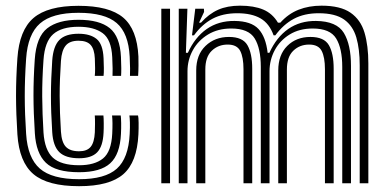

<svg xmlns="http://www.w3.org/2000/svg" viewBox="-20 -630 1331 660"><path d="M251.8 10Q143.8 10 94.9 -31.5Q46 -73 39.8 -168Q35.2 -239.8 35.1 -300Q35 -360.2 39.8 -430Q46.5 -526.5 95.2 -568.2Q144 -610 249.8 -610Q355.5 -610 403.4 -569.6Q451.2 -529.2 455.8 -436Q456.2 -422.8 456.1 -405Q456 -387.2 454.8 -369.2H426.8Q428 -388 425.8 -434.8Q421.8 -515.8 381 -550.9Q340.2 -586 249.8 -586Q159.5 -586 117.5 -549.4Q75.5 -512.8 69.8 -428.5Q65 -358.5 65.1 -298.5Q65.2 -238.5 69.8 -169.8Q75 -87.2 116.8 -50.6Q158.5 -14 251.8 -14Q341.2 -14 381.5 -50.1Q421.8 -86.2 425.8 -169.2Q427 -193 426.5 -209.5Q426 -226 424.8 -233H454.5Q456.2 -227.5 456.5 -208Q456.8 -188.5 455.8 -168Q451.2 -72.5 403.9 -31.2Q356.5 10 251.8 10ZM251.8 -38Q171.2 -38 137.6 -70.6Q104 -103.2 99.8 -171.8Q95.2 -242.8 95.1 -301.2Q95 -359.8 99.5 -425.8Q104.8 -503.2 142.2 -532.6Q179.8 -562 249.8 -562Q321.5 -562 357 -533.5Q392.5 -505 395.8 -434Q397.8 -390 396.2 -369.2H366.8Q368 -387.5 365.8 -433.2Q363 -494 333 -516Q303 -538 249.8 -538Q191.8 -538 162.8 -512.5Q133.8 -487 129.5 -423.8Q124.8 -357.2 125.1 -298.2Q125.5 -239.2 129.5 -174.5Q133.5 -114.2 161.6 -88.1Q189.8 -62 251.8 -62Q305.2 -62 334 -85.2Q362.8 -108.5 365.8 -170.5Q367.8 -210.8 365.2 -233H395Q396.2 -224.5 396.5 -207Q396.8 -189.5 395.8 -169.8Q392.5 -99.5 359 -68.8Q325.5 -38 251.8 -38ZM251.8 -86Q205.5 -86 184 -106.9Q162.5 -127.8 159.5 -175.8Q155 -246 155.1 -301.9Q155.2 -357.8 159.5 -421.8Q163 -471.2 184 -492.6Q205 -514 249.8 -514Q290 -514 311.9 -496.2Q333.8 -478.5 336 -430Q336.8 -414.8 337 -396.5Q337.2 -378.2 336 -369.2H305.8Q307 -378.2 306.9 -395.6Q306.8 -413 306 -429Q304.5 -461 291.6 -475.5Q278.8 -490 249.8 -490Q219.5 -490 205.8 -473.2Q192 -456.5 189.5 -420.8Q185 -355 185.1 -299.8Q185.2 -244.5 189.5 -177.5Q191.8 -141.2 206.2 -125.6Q220.8 -110 251.8 -110Q279 -110 291.6 -125.1Q304.2 -140.2 306 -175Q306.5 -186.8 306.6 -203.6Q306.8 -220.5 305.8 -233H335.5Q336.5 -224 336.6 -206.1Q336.8 -188.2 336 -173.8Q333.8 -126.8 314 -106.4Q294.2 -86 251.8 -86Z M1216.5 0V-405.8Q1216.5 -461 1204.9 -501.1Q1193.2 -541.2 1162.8 -562.9Q1132.2 -584.5 1075.5 -584.5Q1025.8 -584.5 989.9 -565.2Q954 -546 926.5 -508.5H920.5Q905.8 -549.5 875.2 -567Q844.8 -584.5 795.5 -584.5Q746 -584.5 710.1 -565.4Q674.2 -546.2 646.8 -508.5H640L651.2 -600H681L681.5 -589L664.2 -552H670.8Q698.2 -582.5 729.9 -596.5Q761.5 -610.5 805.2 -610.5Q853 -610.5 884.8 -597.1Q916.5 -583.8 935.5 -552H943.5Q971.2 -582.8 1006.5 -596.6Q1041.8 -610.5 1085.2 -610.5Q1150 -610.5 1184.9 -586.4Q1219.8 -562.2 1233 -517.8Q1246.2 -473.2 1246.2 -411.8V0ZM534.5 0V-600H564.5V0ZM594.5 0V-600H624.2L619 -448.5H625.8Q650.2 -502.2 690.8 -530.4Q731.2 -558.5 786.2 -558Q843.2 -557.5 868.5 -530.4Q893.8 -503.2 900 -448.5H906Q930.5 -502.2 970.9 -530.4Q1011.2 -558.5 1066.2 -558Q1137.5 -557.2 1162 -516.8Q1186.5 -476.2 1186.5 -403.8V0H1156.5V-399.8Q1156.5 -463.5 1135.5 -497.8Q1114.5 -532 1055 -532Q1009 -532 975.6 -511.4Q942.2 -490.8 924.4 -457.4Q906.5 -424 906.5 -385.2V0H876.5V-399.8Q876.5 -463.5 855.5 -497.8Q834.5 -532 775 -532Q729 -532 695.1 -511.4Q661.2 -490.8 642.9 -457.4Q624.5 -424 624.5 -385.2V0ZM654.5 0V-388Q654.5 -441.5 686.5 -472.2Q718.5 -503 767.2 -503Q814 -503 830.5 -474.8Q847 -446.5 847 -393.8V0H817V-392Q817 -433 805.8 -454.9Q794.5 -476.8 762.8 -476.8Q730.2 -476.8 708 -455.6Q685.8 -434.5 685.8 -391.2V0ZM936.5 0V-388Q936.5 -441.5 967.5 -472.2Q998.5 -503 1047.2 -503Q1094 -503 1110.5 -474.8Q1127 -446.5 1127 -393.8V0H1097V-392Q1097 -433 1085.8 -454.9Q1074.5 -476.8 1042.8 -476.8Q1010.2 -476.8 988.2 -455.6Q966.2 -434.5 966.2 -391.2V0Z"/></svg>

Font: Big Shoulders Inline Text Black
Style: Regular
Weight: 900
Designer: Patric King
Foundry: XO Type Co
Version: Version 1.000